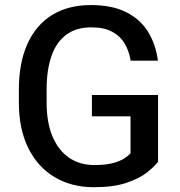

<svg xmlns="http://www.w3.org/2000/svg" viewBox="-20 -741 721 770"><path d="M613.8 -92.3Q599.1 -72.8 569.1 -49.1Q539.1 -25.4 487.3 -7.8Q435.5 9.8 356 9.8Q267.6 9.8 199.7 -30.3Q131.8 -70.3 93.8 -146.5Q55.7 -222.7 55.7 -329.6V-381.3Q55.7 -488.8 89.8 -564.7Q124 -640.6 188.7 -680.7Q253.4 -720.7 344.7 -720.7Q429.7 -720.7 486.3 -692.1Q543 -663.6 574 -613Q605 -562.5 613.3 -497.6H503.9Q498 -535.2 480.5 -565.4Q462.9 -595.7 430.2 -613.5Q397.5 -631.3 346.2 -631.3Q285.6 -631.3 245.8 -601.8Q206.1 -572.3 186.5 -516.6Q167 -460.9 167 -382.3V-329.6Q167 -250 190.4 -194.1Q213.9 -138.2 256.8 -108.6Q299.8 -79.1 358.4 -79.1Q404.3 -79.1 432.9 -86.9Q461.4 -94.7 478 -105.5Q494.6 -116.2 503.4 -126V-274.4H348.6V-359.9H613.8Z"/></svg>

Font: Heebo Medium
Style: Regular
Weight: 500
Designer: Oded Ezer
Foundry: Ezer Type House
Version: Version 3.100